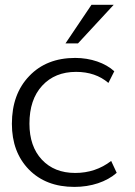

<svg xmlns="http://www.w3.org/2000/svg" viewBox="-20 -749 549 780"><path d="M282.2 10.3C350.6 10.3 412.6 -10.3 454.1 -46.9L431.6 -95.2C389.2 -62.5 340.3 -46.4 285.6 -46.4C228.5 -46.4 183.6 -64.5 149.9 -100.6C116.2 -136.7 99.6 -185.5 99.6 -246.6C99.6 -312 116.7 -363.3 151.4 -400.9C186 -438.5 231.9 -457 289.1 -457C341.8 -457 385.7 -441.9 420.4 -412.1L444.3 -459.5C407.7 -493.2 348.6 -513.7 285.6 -513.7C208 -513.7 145.5 -489.3 98.6 -439.9C51.8 -391.1 28.3 -326.7 28.3 -246.1C28.3 -169.4 51.3 -107.9 97.2 -60.5C143.6 -13.2 205.1 10.3 282.2 10.3ZM296.9 -572.8 441.9 -729.5H351.6L246.1 -572.8Z"/></svg>

Font: Ride Light
Style: Regular
Weight: 300
Version: Version 3.000